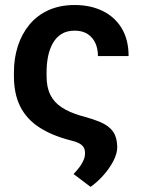

<svg xmlns="http://www.w3.org/2000/svg" viewBox="-20 -558 559 761"><path d="M275.9 -538.1Q338.9 -538.1 387.2 -514.4Q435.5 -490.7 462.6 -445.6Q489.7 -400.4 489.7 -335.9H368.2Q368.2 -364.3 358.2 -386.7Q348.1 -409.2 327.6 -422.9Q307.1 -436.5 275.9 -436.5Q244.6 -436.5 223.1 -422.9Q201.7 -409.2 188.7 -385.5Q175.8 -361.8 170.2 -332.8Q164.6 -303.7 164.6 -272V-256.3Q164.6 -212.4 179.4 -182.4Q194.3 -152.3 224.4 -132.6Q254.4 -112.8 299.3 -99.6Q345.2 -87.4 377.2 -74.2Q409.2 -61 426.3 -38.8Q443.4 -16.6 444.8 23.9Q444.8 51.3 428.5 81.8Q412.1 112.3 387.9 138.9Q363.8 165.5 338.9 182.6L271.5 131.8Q287.1 115.7 297.1 101.6Q307.1 87.4 312.3 74.2Q317.4 61 316.9 47.4Q316.9 34.2 310.8 24.9Q304.7 15.6 292.2 9.3Q279.8 2.9 260.3 -1.5Q186 -20.5 136 -53Q85.9 -85.4 60.5 -135.3Q35.2 -185.1 35.2 -256.3V-272Q35.2 -327.1 50.8 -375.5Q66.4 -423.8 96.7 -460.4Q127 -497.1 172.1 -517.6Q217.3 -538.1 275.9 -538.1Z"/></svg>

Font: Roboto SemiBold
Style: Regular
Weight: 600
Designer: Christian Robertson
Foundry: Google
Version: Version 3.009; 2024